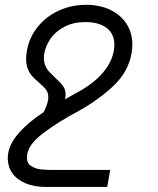

<svg xmlns="http://www.w3.org/2000/svg" viewBox="-20 -578 640 779"><path d="M11.5 64.5Q11.5 52.5 13.5 42.5Q27 -36 157.5 -123.5Q170 -148 174.5 -169Q176 -176.5 176 -182.5Q176 -202 166.8 -214.2Q157.5 -226.5 137.5 -243.5Q121 -257.5 110.8 -268.8Q100.5 -280 93.2 -297.5Q86 -315 86 -339Q86 -353.5 89 -371.5Q99 -427.5 133.8 -470Q168.5 -512.5 219.8 -535.5Q271 -558.5 329.5 -558.5Q385 -558.5 427.5 -538Q470 -517.5 493.5 -481Q517 -444.5 517 -397Q517 -380.5 514 -363Q501 -288 442.8 -232Q384.5 -176 301.5 -129Q218.5 -85.5 153.8 -36.5Q89 12.5 89 61.5Q89 85 106.8 96Q124.5 107 145.2 109.2Q166 111.5 192.5 111.5H427L415 180.5H166Q118 180.5 83 165.5Q48 150.5 29.8 124.2Q11.5 98 11.5 64.5ZM158 -342.5Q158 -324.5 164.5 -310.2Q171 -296 180.2 -286Q189.5 -276 205 -261.5Q226 -242.5 236 -228.5Q246 -214.5 246 -195Q246 -186.5 245 -182L243.5 -175L289 -200.5Q354.5 -235 393.8 -278.8Q433 -322.5 442 -373Q444 -383.5 444 -396.5Q444 -440.5 412.8 -464.5Q381.5 -488.5 326.5 -488.5Q279 -488.5 243 -470.2Q207 -452 186.2 -422.8Q165.5 -393.5 159.5 -361Q158 -351.5 158 -342.5Z"/></svg>

Font: JuliaMono Light
Style: Italic
Weight: 300
Italic angle: -9°
Monospace: yes
Designer: cormullion
Foundry: corm
Version: Version 0.054; ttfautohint (v1.8.4)